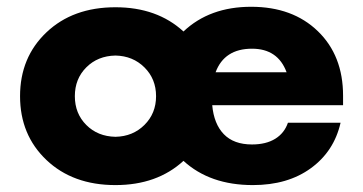

<svg xmlns="http://www.w3.org/2000/svg" viewBox="-20 -531 1060 561"><path d="M982.4 -251.5V-223.6H600.1Q605 -168.9 634 -138.9Q663.1 -108.9 716.3 -108.9Q757.3 -108.9 784.2 -125.5Q811 -142.1 821.3 -172.4H975.1Q956.1 -88.9 888.4 -39.6Q820.8 9.8 718.8 9.8Q593.3 9.8 516.1 -61Q439 9.8 317.4 9.8Q192.9 9.8 115.7 -63.5Q38.6 -136.7 38.6 -250Q38.6 -363.3 115.7 -436.5Q192.9 -509.8 317.4 -509.8Q439 -509.8 516.1 -439Q592.3 -511.2 713.9 -511.2Q835 -511.2 908.7 -439.9Q982.4 -368.7 982.4 -251.5ZM716.3 -388.7Q635.7 -388.7 609.9 -319.8H817.4Q792 -388.7 716.3 -388.7ZM317.4 -131.3Q368.2 -132.3 402.1 -166Q436 -199.7 436 -250Q436 -300.3 402.1 -334Q368.2 -367.7 317.4 -368.7Q265.6 -367.7 232.2 -334.2Q198.7 -300.8 198.7 -250Q198.7 -199.2 232.2 -165.8Q265.6 -132.3 317.4 -131.3Z"/></svg>

Font: Now
Style: Bold
Weight: 700
Designer: Alfredo Marco Pradil
Foundry: Alfredo Marco Pradil
Version: Version 1.002;PS 001.002;hotconv 1.0.88;makeotf.lib2.5.64775